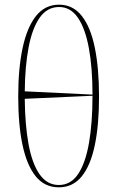

<svg xmlns="http://www.w3.org/2000/svg" viewBox="-20 -792 502 822"><path d="M232 10Q171 10 133 -37Q95 -84 76.5 -171Q58 -258 58 -379Q58 -499 77 -587.5Q96 -676 134.5 -724Q173 -772 233 -772Q292 -772 330 -724Q368 -676 386 -587.5Q404 -499 404 -378Q404 -258 386 -171Q368 -84 330 -37Q292 10 232 10ZM376 -387Q376 -502 360.5 -586Q345 -670 313.5 -716Q282 -762 233 -762Q182 -762 150 -716.5Q118 -671 102.5 -589.5Q87 -508 86 -401ZM232 0Q283 0 314.5 -47Q346 -94 361 -180Q376 -266 376 -382L86 -369Q87 -259 102 -176Q117 -93 149 -46.5Q181 0 232 0Z"/></svg>

Font: Noto Serif Display Condensed Thin
Style: Regular
Weight: 100
Width: 3
Designer: Monotype Design Team
Foundry: Monotype Imaging Inc.
Version: Version 2.009